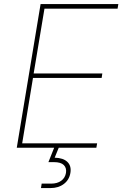

<svg xmlns="http://www.w3.org/2000/svg" viewBox="-20 -748 621 972"><path d="M64.9 0 185.5 -727.5H579.1L575.2 -704.1H205.1L150.4 -376H498L494.6 -353.5H147L92.3 -22.5H471.7L467.8 0ZM187.5 204.1 190.9 181.6H238.8Q270 181.6 289.8 167.2Q309.6 152.8 314 127.4Q317.9 102.5 303 87.6Q288.1 72.8 253.4 72.8H225.1L257.8 -9.3H274.9L277.3 0L256.8 50.3Q300.3 51.3 321.3 71.8Q342.3 92.3 336.4 127.4Q330.6 162.6 303.2 183.3Q275.9 204.1 235.4 204.1Z"/></svg>

Font: Inter 16pt Thin
Style: Italic
Weight: 250
Italic angle: -9.3988°
Version: Version 4.001;git-66647c0bb